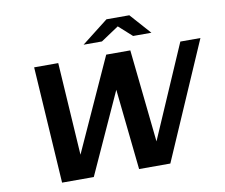

<svg xmlns="http://www.w3.org/2000/svg" viewBox="-96 -1057 1376 1176"><g transform="rotate(-10 592.5 -469.0)"><path d="M895 -809.1H781.2L698.7 -883.3L587.4 -809.1H473.1L638.2 -938H780.3ZM1185.1 -725.1 870.1 0H675.8L622.6 -502.4L394 0H196.8L150.9 -725.1H300.8L337.4 -148.9L599.1 -725.1H749L810.1 -148.4L1060.1 -725.1Z"/></g></svg>

Font: Aurulent Sans
Style: BoldItalic
Weight: 700
Italic angle: -11°
Version: Version 2007.05.04